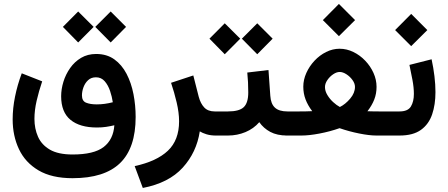

<svg xmlns="http://www.w3.org/2000/svg" viewBox="-20 -684 2261 969"><path d="M538.6 -626 616.2 -548.3 538.6 -469.7 460.9 -548.3ZM374.5 -626 452.6 -548.3 374.5 -469.7 297.4 -548.3ZM346.2 215.3Q241.2 215.3 174.3 175.8Q107.4 136.2 75.7 68.8Q43.9 1.5 43.9 -81.5Q43.9 -137.2 55.9 -196.5Q67.9 -255.9 89.8 -314L192.9 -273.4Q176.3 -224.6 165 -176Q153.8 -127.4 153.8 -84Q153.8 -34.7 171.9 6.1Q189.9 46.9 231.9 71.3Q273.9 95.7 346.2 95.7Q454.1 95.7 503.2 57.9Q552.2 20 557.1 -51.8Q536.6 -46.9 515.4 -43.7Q494.1 -40.5 469.2 -40.5Q382.8 -40.5 335.7 -79.3Q288.6 -118.2 288.6 -198.2Q288.6 -233.9 300 -271.2Q311.5 -308.6 334 -340.6Q356.4 -372.6 389.4 -392.1Q422.4 -411.6 465.3 -411.6Q519 -411.6 556.9 -384.5Q594.7 -357.4 618.7 -311.5Q642.6 -265.6 653.6 -209Q664.6 -152.3 664.6 -93.8Q664.6 63 585.9 139.2Q507.3 215.3 346.2 215.3ZM468.3 -157.2Q507.8 -157.2 549.3 -168Q545.4 -195.3 535.6 -224.6Q525.9 -253.9 508.5 -273.9Q491.2 -293.9 464.4 -293.9Q440.4 -293.9 424.8 -279.5Q409.2 -265.1 401.4 -243.9Q393.6 -222.7 393.6 -202.6Q393.6 -174.3 414.3 -165.8Q435.1 -157.2 468.3 -157.2Z M1068.8 0Q1043 0 1022.2 -6.3Q1001.5 -12.7 988.3 -21Q972.2 85 902.1 162.1Q832 239.3 700.7 264.6L659.7 154.3Q770.5 130.4 827.1 76.9Q883.8 23.4 883.8 -71.8Q883.8 -115.2 871.6 -167Q859.4 -218.8 843.3 -266.1L955.6 -303.2L982.9 -195.8Q992.2 -161.1 1011 -141.4Q1029.8 -121.6 1063.5 -121.6H1082V0Z M1278.3 -566.4 1356 -488.8 1278.3 -410.2 1200.7 -488.8ZM1114.3 -566.4 1192.4 -488.8 1114.3 -410.2 1037.1 -488.8ZM1062.5 -121.6H1130.9Q1187.5 -121.6 1210.2 -143.3Q1232.9 -165 1232.9 -217.3Q1232.9 -244.1 1231.7 -269Q1230.5 -293.9 1228 -317.9L1335 -330.6L1344.2 -200.7Q1346.7 -160.2 1367.4 -140.9Q1388.2 -121.6 1430.2 -121.6H1440.4V0H1429.2Q1378.4 0 1344.2 -18.3Q1310.1 -36.6 1288.6 -67.4Q1260.3 -34.7 1218.8 -17.3Q1177.2 0 1130.9 0H1062.5Z M1690.4 -664.1 1772 -582.5 1690.4 -501.5 1609.4 -582.5ZM1880.4 -245.6Q1880.4 -211.4 1868.9 -181.9Q1857.4 -152.3 1834.5 -122.6Q1852.1 -122.1 1866 -121.8Q1879.9 -121.6 1891.1 -121.6H1938V0H1879.4Q1843.8 0 1792.7 -10.3Q1741.7 -20.5 1693.8 -37.1Q1645 -20 1592.5 -10Q1540 0 1502 0H1420.9V-121.6H1492.2Q1506.8 -121.6 1521 -121.8Q1535.2 -122.1 1555.7 -123Q1533.2 -152.8 1522 -182.6Q1510.7 -212.4 1510.7 -246.6Q1510.7 -281.7 1526.1 -315.9Q1541.5 -350.1 1567.4 -377.7Q1593.3 -405.3 1626 -421.6Q1658.7 -438 1693.8 -438Q1730 -438 1763.4 -421.6Q1796.9 -405.3 1823.2 -377.7Q1849.6 -350.1 1865 -315.9Q1880.4 -281.7 1880.4 -245.6ZM1694.3 -320.8Q1678.7 -320.8 1661.4 -309.1Q1644 -297.4 1632.1 -279.8Q1620.1 -262.2 1620.1 -244.6Q1620.1 -224.6 1632.1 -204.6Q1644 -184.6 1661.4 -168.7Q1678.7 -152.8 1695.3 -144Q1723.1 -157.7 1747.3 -186.3Q1771.5 -214.8 1771.5 -245.6Q1771.5 -262.7 1759 -280Q1746.6 -297.4 1728.5 -309.1Q1710.4 -320.8 1694.3 -320.8Z M1996.6 0H1918.5V-121.6H1996.6Q2038.6 -121.6 2053.7 -146.5Q2068.8 -171.4 2068.8 -210Q2068.8 -242.7 2061.5 -281Q2054.2 -319.3 2046.4 -356.4L2158.2 -384.8Q2167.5 -341.8 2172.6 -299.6Q2177.7 -257.3 2177.7 -218.8Q2177.7 -156.2 2160.9 -106.7Q2144 -57.1 2104.5 -28.6Q2064.9 0 1996.6 0ZM2055.2 -613.8 2136.7 -532.2 2055.2 -451.2 1974.1 -532.2Z"/></svg>

Font: Vazirmatn UI FD SemiBold
Style: Regular
Weight: 600
Designer: Saber Rastikerdar
Foundry: Saber Rastikerdar
Version: Version 33.003